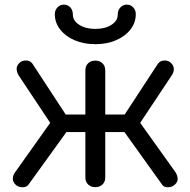

<svg xmlns="http://www.w3.org/2000/svg" viewBox="-20 -809 823 830"><path d="M392 0Q373 0 361 -11.5Q349 -23 349 -42V-238H267L104 -12Q95 1 76.5 0.5Q58 0 47 -11Q35 -23 35.5 -37Q36 -51 45 -64L197 -278L60 -484Q52 -498 52 -512Q52 -526 65 -538Q76 -548 93.5 -547.5Q111 -547 120 -534L264 -314H349V-504Q349 -524 361 -535.5Q373 -547 392 -547Q411 -547 423 -535.5Q435 -524 435 -504V-314H519L663 -534Q673 -547 690 -547.5Q707 -548 718 -538Q731 -526 731.5 -512Q732 -498 723 -484L586 -278L739 -64Q747 -51 748 -37Q749 -23 736 -11Q725 0 706.5 0.5Q688 1 680 -12L518 -238H435V-42Q435 -23 423 -11.5Q411 0 392 0ZM392 -618Q342 -618 302.5 -635Q263 -652 240 -681.5Q217 -711 217 -748Q217 -765 228.5 -777Q240 -789 256 -789Q273 -789 284 -777Q295 -765 295 -746Q295 -719 323 -701.5Q351 -684 392 -684Q434 -684 461.5 -701.5Q489 -719 489 -746Q489 -765 500.5 -777Q512 -789 528 -789Q545 -789 556 -777Q567 -765 567 -748Q567 -711 544 -681.5Q521 -652 481.5 -635Q442 -618 392 -618Z"/></svg>

Font: Comfortaa Medium
Style: Regular
Weight: 500
Designer: Johan Aakerlund
Foundry: Johan Aakerlund
Version: Version 3.104; ttfautohint (v1.8.1.43-b0c9)